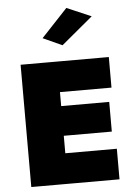

<svg xmlns="http://www.w3.org/2000/svg" viewBox="-64 -1047 763 1095"><g transform="rotate(-5 317.5 -500.0)"><path d="M222 0H575V-175H222ZM222 -525H575V-700H222ZM222 -275H555V-445H222ZM70 -700V0H280V-700ZM498 -940 358 -1000 208 -840 318 -790Z"/></g></svg>

Font: Jost Black
Style: Regular
Weight: 900
Version: Version 3.710